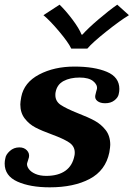

<svg xmlns="http://www.w3.org/2000/svg" viewBox="-21 -792 572 822"><path d="M165 -727 234 -772Q261 -746 289.5 -708Q318 -670 328 -644H332Q355 -670 400 -708.5Q445 -747 481 -772L531 -727Q493 -704 434 -657Q375 -610 353 -584H284Q272 -610 232.5 -657Q193 -704 165 -727ZM-1 -92Q-1 -103 2 -115Q4 -130 21 -145.5Q38 -161 62 -161Q82 -161 94 -148.5Q106 -136 103 -119Q101 -112 99 -105.5Q97 -99 95 -93Q93 -82 102 -69Q111 -56 130.5 -47.5Q150 -39 177 -39Q228 -39 259 -61Q290 -83 298 -127Q299 -131 299 -139Q299 -166 275 -182Q251 -198 202 -216Q158 -232 131 -246Q104 -260 85 -284.5Q66 -309 66 -345Q66 -355 70 -377Q82 -439 146.5 -473Q211 -507 298 -507Q383 -507 436.5 -484.5Q490 -462 490 -411Q490 -400 487 -388Q484 -374 468.5 -362Q453 -350 429 -350Q408 -350 396 -359.5Q384 -369 387 -384Q388 -390 390.5 -398.5Q393 -407 394 -411Q397 -429 378 -444.5Q359 -460 320 -460Q279 -460 251 -445Q223 -430 217 -397Q216 -393 216 -385Q216 -358 239.5 -342.5Q263 -327 313 -307Q357 -290 384.5 -275Q412 -260 431.5 -235Q451 -210 451 -172Q451 -163 447 -139Q431 -62 363 -26Q295 10 192 10Q108 10 53.5 -14.5Q-1 -39 -1 -92Z"/></svg>

Font: Trirong
Style: Bold Italic
Weight: 700
Italic angle: -12°
Designer: Katatrad Team
Foundry: CadsonDemak
Version: Version 1.001